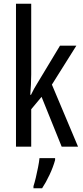

<svg xmlns="http://www.w3.org/2000/svg" viewBox="-20 -780 439 1021"><path d="M146 -383Q146 -355 144.5 -328.5Q143 -302 141 -276H145Q153 -293 161.5 -308.5Q170 -324 179 -338L299 -537H386L256 -330L395 0H308L201 -265L146 -199V0H65V-760H146ZM273 71Q263 108 243.5 149.5Q224 191 204 221H158V210Q164 192 170.5 164.5Q177 137 182.5 109Q188 81 190 61H273Z"/></svg>

Font: Noto Sans Sinhala ExtraCondensed
Style: Regular
Weight: 400
Width: 2
Designer: Jelle Bosma - Monotype Design Team
Foundry: Monotype Imaging Inc.
Version: Version 2.006; ttfautohint (v1.8.4.7-5d5b)